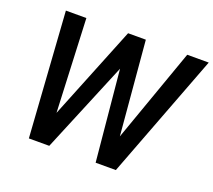

<svg xmlns="http://www.w3.org/2000/svg" viewBox="-120 -870 1143 1028"><g transform="rotate(20 451.5 -355.5)"><path d="M591.3 -176.8 780.8 -710.9H903.3L632.8 0H517.6L468.3 -517.6L253.4 0H137.2L89.4 -710.9H206.1L229.5 -179.2L443.8 -710.9H544.9Z"/></g></svg>

Font: RobotoDraft Medium
Style: Italic
Weight: 500
Italic angle: -12°
Version: Version 2.001152; 2014